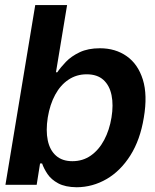

<svg xmlns="http://www.w3.org/2000/svg" viewBox="-20 -748 627 777"><path d="M290.5 9.8Q244.1 9.3 215.6 -6.1Q187 -21.5 172.1 -43.9Q157.2 -66.4 150.4 -86.4H142.1L128.4 0H2L122.6 -727.5H251.5L206.5 -455.6H211.9Q225.1 -475.1 246.8 -497.8Q268.6 -520.5 302.5 -536.6Q336.4 -552.7 384.3 -552.7Q447.3 -552.7 492.9 -520.5Q538.6 -488.3 558.1 -425.8Q577.6 -363.3 562 -272Q547.4 -182.1 507.6 -119.1Q467.8 -56.2 411.4 -23.4Q355 9.3 290.5 9.8ZM272.9 -95.7Q315.4 -95.7 347.9 -118.7Q380.4 -141.6 401.6 -181.6Q422.9 -221.7 431.2 -272.5Q439.5 -323.2 431.4 -362.8Q423.3 -402.3 398.4 -424.8Q373.5 -447.3 330.6 -447.3Q289.6 -447.3 257.1 -425.5Q224.6 -403.8 203.4 -364.7Q182.1 -325.7 173.3 -272.5Q165 -219.7 173.3 -179.9Q181.6 -140.1 206.8 -117.9Q231.9 -95.7 272.9 -95.7Z"/></svg>

Font: Inter Tight SemiBold
Style: Italic
Weight: 600
Italic angle: -9.39999°
Designer: Rasmus Andersson
Foundry: rsms
Version: Version 3.004